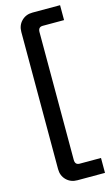

<svg xmlns="http://www.w3.org/2000/svg" viewBox="-147 -803 640 1095"><g transform="rotate(-15 173.5 -255.0)"><path d="M166 240Q127 240 101.5 214.5Q76 189 76 150V-660Q76 -699 101.5 -724.5Q127 -750 166 -750H329V-662H203Q176 -662 176 -632V122Q176 152 203 152H329V240Z"/></g></svg>

Font: Space Grotesk Medium
Style: Regular
Weight: 500
Designer: Florian Karsten
Foundry: Florian Karsten
Version: Version 2.000